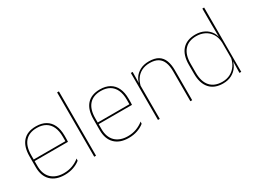

<svg xmlns="http://www.w3.org/2000/svg" viewBox="-51 -1186 2261 1718"><g transform="rotate(-30 1079.5 -327.0)"><path d="M251.5 9.5Q160 9.5 109.5 -40.2Q59 -90 59 -180.5V-292.5Q59 -392.5 105.8 -444.8Q152.5 -497 241.5 -497Q300 -497 340.8 -473.5Q381.5 -450 402.5 -405.2Q423.5 -360.5 423.5 -296.5V-279.5Q423.5 -268.5 423.2 -257.5Q423 -246.5 422 -233H405Q405 -250.5 405 -266.5Q405 -282.5 405 -296Q405 -355.5 386.2 -396.5Q367.5 -437.5 331 -459Q294.5 -480.5 241.5 -480.5Q161.5 -480.5 119.5 -432.5Q77.5 -384.5 77.5 -292.5V-243.5V-239.5V-181Q77.5 -140 89.2 -108Q101 -76 123.5 -53.8Q146 -31.5 178.5 -19.8Q211 -8 252 -8Q299.5 -8 339.5 -22.8Q379.5 -37.5 414.5 -65L412 -43Q382.5 -19 341.5 -4.8Q300.5 9.5 251.5 9.5ZM67.5 -233V-249.5H415.5V-233Z M559 0V-664.5H577.5V0Z M913 9.5Q821.5 9.5 771 -40.2Q720.5 -90 720.5 -180.5V-292.5Q720.5 -392.5 767.2 -444.8Q814 -497 903 -497Q961.5 -497 1002.2 -473.5Q1043 -450 1064 -405.2Q1085 -360.5 1085 -296.5V-279.5Q1085 -268.5 1084.8 -257.5Q1084.5 -246.5 1083.5 -233H1066.5Q1066.5 -250.5 1066.5 -266.5Q1066.5 -282.5 1066.5 -296Q1066.5 -355.5 1047.8 -396.5Q1029 -437.5 992.5 -459Q956 -480.5 903 -480.5Q823 -480.5 781 -432.5Q739 -384.5 739 -292.5V-243.5V-239.5V-181Q739 -140 750.8 -108Q762.5 -76 785 -53.8Q807.5 -31.5 840 -19.8Q872.5 -8 913.5 -8Q961 -8 1001 -22.8Q1041 -37.5 1076 -65L1073.5 -43Q1044 -19 1003 -4.8Q962 9.5 913 9.5ZM729 -233V-249.5H1077V-233Z M1552.5 0V-310Q1552.5 -363 1538.2 -400.5Q1524 -438 1492 -458.2Q1460 -478.5 1406.5 -478.5Q1357 -478.5 1320.2 -458.8Q1283.5 -439 1261.5 -404.2Q1239.5 -369.5 1232.5 -325L1223.5 -344H1229Q1233.5 -385 1255.2 -419.2Q1277 -453.5 1315.5 -474.2Q1354 -495 1407.5 -495Q1468 -495 1503.8 -472.8Q1539.5 -450.5 1555.2 -409.2Q1571 -368 1571 -311V0ZM1217.5 0V-485.5H1236L1234 -358.5H1236V0Z M1887.5 9.5Q1798.5 9.5 1751 -43.8Q1703.5 -97 1703.5 -197V-289.5Q1703.5 -389.5 1751.2 -442.2Q1799 -495 1889 -495Q1939 -495 1979 -474.5Q2019 -454 2042.2 -417Q2065.5 -380 2066 -330H2072L2061 -313.5Q2058 -368.5 2033.8 -405Q2009.5 -441.5 1971.5 -460Q1933.5 -478.5 1888 -478.5Q1808 -478.5 1765 -430.2Q1722 -382 1722 -289.5V-197Q1722 -104.5 1765 -55.8Q1808 -7 1889.5 -7Q1936 -7 1972.5 -26.5Q2009 -46 2032.5 -81Q2056 -116 2063 -162.5L2072 -144H2066.5Q2062 -101.5 2039 -66.8Q2016 -32 1977.5 -11.2Q1939 9.5 1887.5 9.5ZM2059.5 0 2062 -130.5 2061 -138V-346.5L2061.5 -356L2059.5 -494.5V-664.5H2078V0Z"/></g></svg>

Font: Anek Tamil Thin
Style: Regular
Weight: 250
Designer: Aadarsh Rajan (Tamil), Yesha Goshar (Latin)
Foundry: Ek Type
Version: Version 1.003